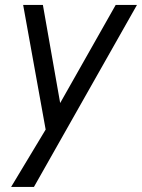

<svg xmlns="http://www.w3.org/2000/svg" viewBox="-20 -500 575 778"><path d="M117.5 257.5H25L165 25L73.8 -480H153.8L223.8 -82.5L448.8 -480H535Z"/></svg>

Font: Cambay
Style: Italic
Weight: 400
Italic angle: -11°
Designer: Pooja Saxena
Foundry: Pooja Saxena
Version: Version 1.019;PS 001.019;hotconv 1.0.70;makeotf.lib2.5.58329